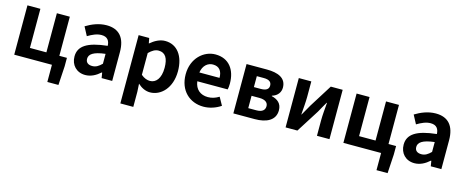

<svg xmlns="http://www.w3.org/2000/svg" viewBox="-41 -1232 5081 2105"><g transform="rotate(15 2499.0 -179.5)"><path d="M507 195H633L646 -20V-116H560V-560H413V-116H226V-560H79V0H507Z M887 14C952 14 1008 -17 1056 -60H1061L1071 0H1191V-327C1191 -489 1118 -574 976 -574C888 -574 808 -540 743 -500L795 -402C847 -433 897 -456 949 -456C1018 -456 1042 -414 1044 -359C819 -335 722 -272 722 -153C722 -57 787 14 887 14ZM936 -101C893 -101 862 -120 862 -164C862 -215 907 -252 1044 -268V-156C1009 -121 978 -101 936 -101Z M1341 215H1488V44L1483 -47C1525 -8 1573 14 1622 14C1745 14 1860 -97 1860 -289C1860 -461 1777 -574 1640 -574C1579 -574 1522 -542 1475 -502H1472L1461 -560H1341ZM1590 -107C1559 -107 1524 -118 1488 -149V-396C1526 -434 1560 -453 1598 -453C1675 -453 1709 -394 1709 -287C1709 -165 1656 -107 1590 -107Z M2229 14C2298 14 2369 -10 2424 -48L2374 -138C2333 -113 2294 -100 2249 -100C2165 -100 2105 -147 2093 -238H2438C2442 -252 2445 -279 2445 -306C2445 -462 2365 -574 2211 -574C2078 -574 1950 -461 1950 -280C1950 -95 2072 14 2229 14ZM2090 -337C2102 -418 2154 -460 2213 -460C2286 -460 2319 -412 2319 -337Z M2566 0H2810C2938 0 3040 -46 3040 -161C3040 -238 2992 -276 2924 -292V-297C2988 -315 3018 -362 3018 -413C3018 -523 2922 -560 2797 -560H2566ZM2709 -337V-461H2788C2851 -461 2877 -438 2877 -398C2877 -360 2851 -337 2786 -337ZM2709 -98V-238H2798C2866 -238 2897 -210 2897 -170C2897 -127 2869 -98 2801 -98Z M3159 0H3293L3457 -259C3475 -291 3504 -344 3524 -377H3528C3522 -307 3515 -233 3515 -176V0H3657V-560H3522L3359 -300C3341 -268 3311 -216 3292 -182H3289C3294 -252 3301 -327 3301 -383V-560H3159Z M4243 195H4369L4382 -20V-116H4296V-560H4149V-116H3962V-560H3815V0H4243Z M4623 14C4688 14 4744 -17 4792 -60H4797L4807 0H4927V-327C4927 -489 4854 -574 4712 -574C4624 -574 4544 -540 4479 -500L4531 -402C4583 -433 4633 -456 4685 -456C4754 -456 4778 -414 4780 -359C4555 -335 4458 -272 4458 -153C4458 -57 4523 14 4623 14ZM4672 -101C4629 -101 4598 -120 4598 -164C4598 -215 4643 -252 4780 -268V-156C4745 -121 4714 -101 4672 -101Z"/></g></svg>

Font: Noto Sans JP
Style: Bold
Weight: 700
Designer: Ryoko NISHIZUKA 西塚涼子 (kana, bopomofo & ideographs); Paul D. Hunt (Latin, Greek & Cyrillic); Sandoll Communications 산돌커뮤니
Foundry: Adobe
Version: Version 2.004;hotconv 1.0.118;makeotfexe 2.5.65603